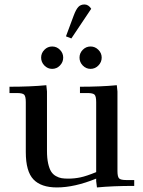

<svg xmlns="http://www.w3.org/2000/svg" viewBox="-20 -823 633 850"><path d="M22 -411.1V-439Q115.2 -439 185.1 -445.8L188 -418V-154.8Q188 -122.6 193.1 -99.6Q198.2 -76.7 206.3 -63.7Q214.4 -50.8 227.5 -43.5Q240.7 -36.1 252.7 -34.2Q264.6 -32.2 282.2 -32.2Q309.1 -32.2 335.4 -37.6Q361.8 -43 405.8 -61V-371.1Q405.8 -396.5 398.7 -403.8Q391.6 -411.1 367.2 -411.1H334V-439Q427.2 -439 497.1 -445.8L500 -418V-65.9Q500 -41 507.1 -33.4Q514.2 -25.9 539.1 -25.9H574.2V0Q479.5 0 409.2 6.8L405.8 -21V-32.2Q309.6 6.8 231.9 6.8Q162.1 6.8 128.2 -28.6Q94.2 -64 94.2 -149.9V-371.1Q94.2 -396 87.2 -403.6Q80.1 -411.1 55.2 -411.1ZM176.5 -533Q162.1 -547.9 162.1 -567.9Q162.1 -587.9 176.5 -602.5Q190.9 -617.2 210.9 -617.2Q231 -617.2 245.4 -602.5Q259.8 -587.9 259.8 -567.9Q259.8 -547.9 245.4 -533Q231 -518.1 210.9 -518.1Q190.9 -518.1 176.5 -533ZM272 -662.1 306.2 -753.9Q316.4 -781.2 326.7 -792.2Q336.9 -803.2 354 -803.2Q371.6 -803.2 383.8 -784.2L295.9 -652.8ZM346.4 -533Q332 -547.9 332 -567.9Q332 -587.9 346.4 -602.5Q360.8 -617.2 380.9 -617.2Q400.9 -617.2 415.5 -602.5Q430.2 -587.9 430.2 -567.9Q430.2 -547.9 415.5 -533Q400.9 -518.1 380.9 -518.1Q360.8 -518.1 346.4 -533Z"/></svg>

Font: Dihjauti S
Style: Bold
Weight: 700
Designer: T. Christopher White
Version: Version 3.0.0